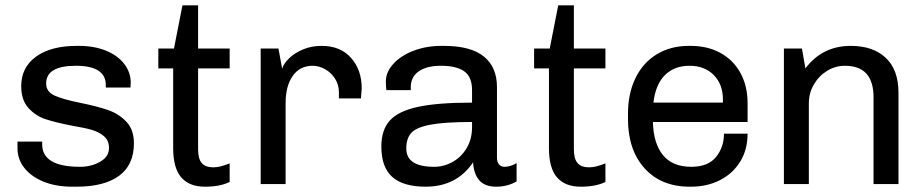

<svg xmlns="http://www.w3.org/2000/svg" viewBox="-20 -694 3486 724"><path d="M473 -382 472 -364H379V-373Q379 -446 266 -446Q154 -446 154 -379Q154 -348 186 -333.5Q218 -319 284 -306Q347 -293 387.5 -279Q428 -265 456.5 -235Q485 -205 485 -154Q485 -72 429 -31Q373 10 268 10H253Q190 10 143 -9.5Q96 -29 70.5 -62.5Q45 -96 46 -138V-160H139V-150Q139 -65 282 -65Q324 -65 357.5 -84Q391 -103 391 -136Q391 -164 372.5 -180Q354 -196 327 -204Q300 -212 252 -220Q190 -232 152 -244.5Q114 -257 87 -287Q60 -317 60 -369Q60 -440 116 -480.5Q172 -521 269 -521H278Q335 -521 379.5 -503Q424 -485 448.5 -453Q473 -421 473 -382Z M727 -511H846V-436H727V-131Q727 -95 741 -79Q755 -63 784 -63Q810 -63 846 -78V-8Q810 10 753 10Q694 10 663.5 -25Q633 -60 633 -136V-436H577V-511H636L668 -674H727Z M1344 -361 1341 -323H1258V-345Q1258 -375 1243 -398Q1228 -421 1205 -433.5Q1182 -446 1159 -446Q1111 -446 1084 -408Q1057 -370 1057 -305V0H963V-511H1030L1044 -435Q1050 -455 1071 -475Q1092 -495 1123.5 -508Q1155 -521 1193 -521Q1264 -521 1304 -475.5Q1344 -430 1344 -361Z M1854 -365V-100Q1854 -82 1862 -73.5Q1870 -65 1882 -65Q1905 -65 1928 -79V-10Q1894 10 1851 10Q1808 10 1787 -14.5Q1766 -39 1764 -82Q1702 10 1585 10Q1501 10 1459.5 -26.5Q1418 -63 1418 -142Q1418 -204 1450 -239.5Q1482 -275 1556 -291Q1630 -307 1760 -307V-354Q1760 -405 1730 -425.5Q1700 -446 1643 -446Q1589 -446 1559 -425Q1529 -404 1529 -366V-354H1437Q1435 -368 1435 -387Q1435 -422 1463 -453Q1491 -484 1539 -502.5Q1587 -521 1645 -521H1654Q1755 -521 1804.5 -481Q1854 -441 1854 -365ZM1512 -134Q1512 -65 1617 -65Q1654 -65 1687 -83.5Q1720 -102 1740 -136Q1760 -170 1760 -214V-234Q1655 -234 1601.5 -223.5Q1548 -213 1530 -192Q1512 -171 1512 -134Z M2144 -511H2263V-436H2144V-131Q2144 -95 2158 -79Q2172 -63 2201 -63Q2227 -63 2263 -78V-8Q2227 10 2170 10Q2111 10 2080.5 -25Q2050 -60 2050 -136V-436H1994V-511H2053L2085 -674H2144Z M2799 -305V-234H2442Q2444 -153 2480 -109Q2516 -65 2587 -65Q2650 -65 2680 -102Q2710 -139 2710 -190H2799Q2799 -130 2771.5 -85Q2744 -40 2695.5 -15Q2647 10 2585 10H2581Q2473 10 2410.5 -59.5Q2348 -129 2348 -245V-265Q2348 -341 2376 -399Q2404 -457 2456 -489Q2508 -521 2578 -521H2585Q2648 -521 2696.5 -494.5Q2745 -468 2772 -419Q2799 -370 2799 -305ZM2444 -307H2706V-319Q2706 -376 2671.5 -411Q2637 -446 2580 -446Q2523 -446 2487.5 -411Q2452 -376 2444 -307Z M3368 -344V0H3274V-327Q3274 -446 3166 -446Q3130 -446 3099 -427Q3068 -408 3049 -375.5Q3030 -343 3030 -304V0H2936V-511H3004L3017 -436Q3081 -521 3188 -521Q3272 -521 3320 -476Q3368 -431 3368 -344Z"/></svg>

Font: Chivo
Style: Regular
Weight: 400
Designer: Hector Gatti
Foundry: Omnibus-Type
Version: Version 1.006; ttfautohint (v1.4.1)